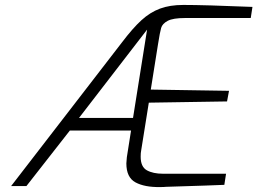

<svg xmlns="http://www.w3.org/2000/svg" viewBox="-20 -754 1043 778"><path d="M492 -92Q492 -99 494 -117L511 -225H263L87 0H25L474 -582Q518 -640 553 -672Q588 -704 628 -719Q668 -734 723 -734Q809 -734 1003 -726L996 -681H730Q681 -681 659.5 -669.5Q638 -658 633 -641Q628 -624 620 -573L591 -391L908 -386L900 -343L583 -338L552 -144Q550 -135 550 -119Q550 -78 575 -64Q600 -50 641 -50H896L889 -5Q849 -3 653 3Q645 4 629 4Q566 5 529 -15Q492 -35 492 -92ZM519 -276 576 -634 300 -276Z"/></svg>

Font: Exo Light
Style: Italic
Weight: 300
Italic angle: -9°
Designer: Natanael Gama
Foundry: Natanael Gama
Version: Version 1.500; ttfautohint (v1.6)